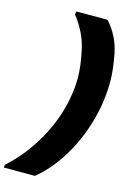

<svg xmlns="http://www.w3.org/2000/svg" viewBox="-213 -970 857 1273"><g transform="rotate(15 215.5 -333.0)"><path d="M-52 229 -49 209Q66 107 147.5 -36.5Q229 -180 256 -333Q269 -404 269 -473Q269 -552 245 -662Q221 -772 142 -874L146 -895H360Q440 -804 461.5 -693Q483 -582 483 -503Q483 -421 468 -333Q437 -160 355.5 -11Q274 138 162 229Z"/></g></svg>

Font: Fz Poppins Black
Style: Italic
Weight: 900
Italic angle: -10°
Designer: Ninad Kale (Devanagari), Jonny Pinhorn (Latin)
Foundry: Indian Type Foundry
Version: Vit hóa bi Vntype.Com & FontZin.Com